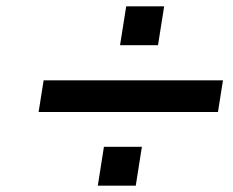

<svg xmlns="http://www.w3.org/2000/svg" viewBox="-20 -588 736 607"><path d="M359.5 -445H479.5L499 -568H379ZM102.1 -234H669.1L684.9 -334H117.9ZM289.2 -1H409.2L428.6 -124H308.6Z"/></svg>

Font: Fog Sans
Style: It
Weight: 700
Foundry: Intel Corporation
Version: Version 1.00